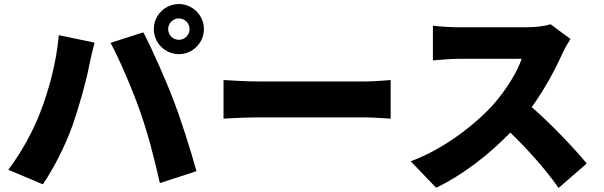

<svg xmlns="http://www.w3.org/2000/svg" viewBox="-20 -876 2990 950"><path d="M812 -732C812 -761 836 -785 865 -785C894 -785 918 -761 918 -732C918 -703 894 -679 865 -679C836 -679 812 -703 812 -732ZM741 -732C741 -664 797 -608 865 -608C933 -608 989 -664 989 -732C989 -800 933 -856 865 -856C797 -856 741 -800 741 -732ZM178 -317C143 -226 83 -117 21 -36L192 36C242 -36 304 -156 339 -256C370 -344 407 -475 421 -550C425 -573 439 -633 448 -665L271 -702C259 -568 223 -433 178 -317ZM672 -328C711 -219 742 -98 771 30L952 -29C924 -133 871 -296 838 -382C803 -473 732 -636 689 -716L527 -664C569 -587 635 -434 672 -328Z M1086 -480V-289C1127 -292 1202 -295 1259 -295H1790C1831 -295 1887 -290 1913 -289V-480C1884 -478 1835 -473 1790 -473H1259C1210 -473 1126 -477 1086 -480Z M2803 -683 2704 -756C2681 -748 2634 -741 2584 -741H2250C2221 -741 2157 -744 2122 -749V-577C2150 -579 2205 -585 2250 -585H2561C2540 -521 2486 -433 2421 -359C2332 -260 2174 -137 2012 -78L2138 53C2269 -10 2400 -111 2505 -220C2595 -133 2680 -37 2744 54L2883 -67C2828 -135 2708 -262 2611 -346C2676 -436 2729 -536 2762 -610C2773 -635 2794 -670 2803 -683Z"/></svg>

Font: Source Han Sans HK Heavy
Style: Regular
Weight: 900
Designer: Ryoko NISHIZUKA 西塚涼子 (kana, bopomofo & ideographs); Paul D. Hunt (Latin, Greek & Cyrillic); Sandoll Communications 산돌커뮤니
Foundry: Adobe
Version: Version 2.000;hotconv 1.0.107;makeotfexe 2.5.65593